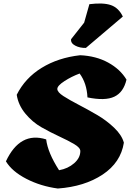

<svg xmlns="http://www.w3.org/2000/svg" viewBox="-20 -1082 764 1102"><path d="M441 -215Q441 -234 406.5 -254.5Q372 -275 321 -298.5Q270 -322 218 -351.5Q166 -381 125.5 -430Q85 -479 76 -538Q124 -634 219 -692.5Q314 -751 440 -765Q531 -761 600.5 -723Q670 -685 706 -625Q689 -552 636 -527Q583 -502 482 -523Q478 -605 437 -660Q391 -643 350 -616.5Q309 -590 309 -571.5Q309 -553 344 -530.5Q379 -508 431 -481Q483 -454 537 -422.5Q591 -391 635 -349Q679 -307 691 -263Q673 -149 569 -80Q465 -11 312 0Q214 -13 131.5 -55.5Q49 -98 14 -156Q95 -329 245 -282Q254 -206 319 -105Q370 -114 405.5 -145Q441 -176 441 -215ZM493 -1058Q573 -1068 617 -1052.5Q661 -1037 685 -987L473 -807Q439 -806 412 -820Q385 -834 388 -857L463 -952Z"/></svg>

Font: Tillana ExtraBold
Style: Regular
Weight: 800
Designer: Lipi Raval (Devanagari, Latin), Jonny Pinhorn (Latin)
Foundry: Indian Type Foundry
Version: Version 2.003;PS 1.0;hotconv 1.0.79;makeotf.lib2.5.61930; tt